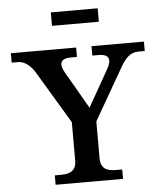

<svg xmlns="http://www.w3.org/2000/svg" viewBox="-59 -945 847 996"><g transform="rotate(-5 364.5 -446.5)"><path d="M147 -575 302 -316V-117C302 -70 278 -49 223 -49H190V0H541V-49H508C453 -49 429 -70 429 -117V-309L582 -575C608 -621 634 -651 678 -651H711V-700H438V-651H471C524 -651 537 -624 509 -575L400 -383L289 -575C260 -624 273 -651 326 -651H358V-700H18V-651H51C89 -651 122 -621 147 -575ZM243 -823H487V-893H243Z"/></g></svg>

Font: LT Superior Serif Semibold
Style: Regular
Weight: 600
Designer: Daniel Lyons
Foundry: LyonsType
Version: Version 2.120;FEAKit 1.0